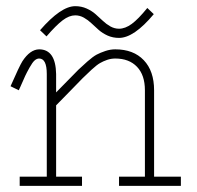

<svg xmlns="http://www.w3.org/2000/svg" viewBox="-20 -603 640 623"><path d="M366.2 -509.8Q386.2 -509.8 407.5 -525.4Q428.7 -541 458 -577.1L479 -557.1Q414.6 -480 366.2 -480Q346.2 -480 329.3 -487.5Q312.5 -495.1 300.3 -505.9Q288.1 -516.6 276.9 -527.3Q265.6 -538.1 252.2 -545.7Q238.8 -553.2 224.1 -553.2Q204.6 -553.2 183.3 -537.1Q162.1 -521 130.9 -484.9L109.9 -504.9Q177.7 -583 224.1 -583Q244.1 -583 261 -575.4Q277.8 -567.9 290 -557.1Q302.2 -546.4 313.5 -535.6Q324.7 -524.9 338.1 -517.3Q351.6 -509.8 366.2 -509.8ZM131.8 -362.8Q131.8 -413.1 106.9 -413.1Q99.6 -413.1 92.5 -407Q85.4 -400.9 75.9 -383.8Q66.4 -366.7 62 -357.2Q57.6 -347.7 45.4 -319.8Q43.9 -316.9 43 -314.7Q42 -312.5 41 -310.1L14.2 -323.2Q42.5 -387.7 52.7 -404.3Q77.6 -442.4 106.9 -442.9Q160.6 -442.9 162.1 -362.8V-303.2Q175.8 -316.9 200 -341.8Q224.1 -366.7 234.6 -377Q245.1 -387.2 263.4 -403.3Q281.7 -419.4 293.7 -425.8Q305.7 -432.1 321.8 -437.5Q337.9 -442.9 354 -442.9Q413.1 -442.9 446.5 -407.7Q480 -372.6 480 -310.1V-29.8H566.9V0H366.2V-29.8H450.2V-310.1Q450.2 -359.4 424.6 -386.2Q398.9 -413.1 354 -413.1Q340.3 -413.1 327.6 -408.7Q314.9 -404.3 304.7 -398.4Q294.4 -392.6 277.3 -377Q260.3 -361.3 248.3 -349.4Q236.3 -337.4 209.2 -309.3Q182.1 -281.2 162.1 -261.2V-29.8H246.1V0H43.9V-29.8H131.8Z"/></svg>

Font: Compagnon Light
Style: Regular
Weight: 400
Designer: Juliette Duhe, Lea Pradine
Foundry: Velvetyne Type Foundry
Version: Version 1.000;PS 001.000;hotconv 1.0.88;makeotf.lib2.5.64775